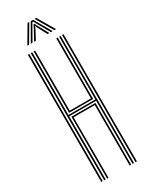

<svg xmlns="http://www.w3.org/2000/svg" viewBox="-243 -999 821 1046"><g transform="rotate(-30 168.0 -475.5)"><path d="M74.2 0V-800H83.5V-405.5H253V-800H262V0H253V-397.2H83.5V0ZM56 0V-800H65.2V0ZM271.2 0V-800H280.2V0ZM92.5 -413.8V-800H101.5V-422.2H234.8V-800H243.8V-413.8ZM92.8 0V-389H243.8V0H234.8V-380.5H101.5V0ZM78.2 -844.2 141.2 -951H152L89.2 -844.2ZM99.8 -844.2 161.5 -951H175.8L237.8 -844.2H226.5L178.8 -928.8L170.8 -942.5H166.8L158.8 -928.8L110.8 -844.2ZM248.2 -844.2 185.5 -951H196.2L259.2 -844.2ZM121 -844.2 159.2 -914.5 166 -928.5H171.5L178 -914.5L216.8 -844.2H205.5L172 -907.5L170 -915.5H167.5L165.5 -907.5L132 -844.2Z"/></g></svg>

Font: Big Shoulders Inline Display Light
Style: Regular
Weight: 300
Designer: Patric King
Foundry: XO Type Co
Version: Version 1.000